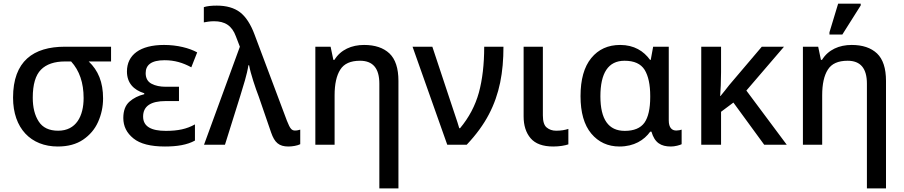

<svg xmlns="http://www.w3.org/2000/svg" viewBox="-20 -796 4973 1056"><path d="M297.9 9.8C354 9.8 400.4 -2.9 437 -27.8C473.6 -52.7 501.5 -85 519.5 -125.5C537.6 -166 546.9 -209 546.9 -254.9C546.9 -344.2 520 -408.7 467.8 -458H590.8V-539.1H336.9C163.6 -539.1 51.8 -460 51.8 -258.8C51.8 -90.3 149.9 9.8 297.9 9.8ZM299.8 -77.1C250 -77.1 214.4 -94.2 192.9 -127.9C170.9 -161.6 160.2 -205.1 160.2 -258.8C160.2 -331.1 175.3 -382.3 205.1 -412.6C234.9 -442.9 279.3 -458 337.9 -458H371.1C417 -407.7 439.9 -340.8 439.9 -256.8C439.9 -158.2 399.4 -77.1 299.8 -77.1Z M887.2 9.8C953.6 9.8 1009.3 1 1052.2 -22.9V-111.8C1006.8 -86.4 959 -76.2 892.1 -76.2C812 -76.2 767.1 -100.1 767.1 -154.8C767.1 -211.9 808.6 -240.2 892.1 -240.2H964.4V-318.8H892.1C860.8 -318.8 834.5 -324.2 813.5 -335.4C792 -346.7 781.2 -366.2 781.2 -394C781.2 -437.5 810.5 -464.8 885.3 -464.8C939.9 -464.8 985.4 -451.2 1032.2 -425.8L1064.5 -507.8C1021.5 -531.7 955.1 -548.8 882.3 -548.8C750 -548.8 678.2 -494.1 678.2 -402.8C678.2 -340.3 714.4 -301.3 773.4 -283.2V-277.8C741.2 -270 713.9 -256.3 691.9 -236.8C669.4 -216.8 658.2 -187 658.2 -147C658.2 -101.6 676.8 -64.5 713.9 -34.7C750.5 -4.9 808.6 9.8 887.2 9.8Z M1566.4 9.8C1588.4 9.8 1616.2 4.9 1631.3 -2.9V-83C1623 -80.6 1614.3 -78.1 1602.1 -78.1C1592.8 -78.1 1585.4 -81.5 1580.1 -88.4C1574.2 -94.7 1566.9 -109.4 1558.1 -131.8L1380.4 -605C1358.9 -663.1 1332 -704.1 1300.3 -728.5C1268.1 -752.9 1225.6 -765.1 1172.4 -765.1C1143.1 -765.1 1120.1 -762.7 1101.1 -756.8V-672.9C1114.7 -675.3 1133.3 -679.2 1157.2 -679.2C1217.3 -679.2 1255.9 -654.8 1277.3 -596.2L1299.3 -539.1L1102.1 0H1217.3L1301.3 -268.1C1318.4 -324.2 1338.4 -384.8 1346.2 -437H1350.1C1357.9 -392.1 1385.3 -310.5 1403.3 -264.2L1471.2 -66.9C1490.2 -12.2 1514.2 9.8 1566.4 9.8Z M2171.4 240.2V-351.1C2171.4 -420.4 2154.8 -470.7 2122.1 -502C2088.9 -533.2 2042.5 -548.8 1982.4 -548.8C1914.1 -548.8 1854 -522.9 1819.3 -466.8H1813.5L1798.3 -539.1H1714.4V0H1820.3V-272C1820.3 -333 1830.6 -380.4 1851.6 -413.1C1872.1 -445.8 1908.2 -461.9 1960.4 -461.9C2031.2 -461.9 2066.4 -419.9 2066.4 -335.9V240.2Z M2546.9 0C2599.1 -55.2 2639.6 -110.8 2668.9 -167C2727.5 -278.8 2749 -397.9 2749 -539.1H2643.1C2643.1 -442.4 2633.3 -358.4 2613.8 -286.6C2593.8 -214.8 2559.6 -149.9 2510.3 -90.8H2505.9C2496.6 -125.5 2468.3 -203.6 2455.1 -246.1L2357.9 -539.1H2249L2439.9 0Z M3022.9 9.8C3057.6 9.8 3086.9 4.4 3106 -2V-86.9C3085.9 -80.6 3065.4 -77.1 3038.6 -77.1C3018.1 -77.1 3001 -83 2986.8 -94.7C2972.7 -106 2965.8 -128.4 2965.8 -161.1V-539.1H2859.9V-155.8C2859.9 -106 2872.6 -65.9 2898.4 -35.6C2924.3 -5.4 2965.8 9.8 3022.9 9.8Z M3387.2 9.8C3467.3 9.8 3522.9 -25.4 3556.2 -71.8H3563C3580.6 -10.7 3615.2 9.8 3669.9 9.8C3680.7 9.8 3691.9 8.3 3704.1 5.4C3716.3 2.4 3724.6 -0.5 3729 -2.9V-83C3723.6 -80.6 3709.5 -78.1 3699.2 -78.1C3676.3 -78.1 3658.2 -92.8 3658.2 -133.8V-539.1H3572.3L3559.1 -466.8H3555.2C3520.5 -515.1 3467.3 -548.8 3391.1 -548.8C3324.2 -548.8 3271.5 -524.9 3231.9 -476.6C3192.4 -428.2 3172.9 -358.4 3172.9 -267.1C3172.9 -177.7 3192.4 -108.9 3231.9 -61.5C3271.5 -14.2 3323.2 9.8 3387.2 9.8ZM3416 -76.2C3326.7 -76.2 3282.2 -139.6 3282.2 -266.1C3282.2 -393.6 3324.7 -461.9 3415 -461.9C3467.8 -461.9 3504.4 -445.3 3525.4 -412.1C3545.9 -378.4 3556.2 -330.6 3556.2 -268.1V-262.2C3556.2 -198.2 3545.4 -150.9 3524.4 -121.1C3502.9 -91.3 3466.8 -76.2 3416 -76.2Z M4169.9 -539.1 3990.7 -328.1C3976.6 -309.1 3959 -288.1 3942.9 -268.1H3940.9C3943.4 -298.8 3945.8 -349.6 3945.8 -398.9V-539.1H3836.9V0H3945.8V-181.2L4013.7 -231.9L4183.1 0H4307.1L4085 -297.9L4292 -539.1Z M4612.8 -606 4713.9 -766.1V-775.9H4589.8L4542 -618.2V-606ZM4853 240.2V-351.1C4853 -420.4 4836.4 -470.7 4803.7 -502C4770.5 -533.2 4724.1 -548.8 4664.1 -548.8C4595.7 -548.8 4535.6 -522.9 4501 -466.8H4495.1L4480 -539.1H4396V0H4502V-272C4502 -333 4512.2 -380.4 4533.2 -413.1C4553.7 -445.8 4589.8 -461.9 4642.1 -461.9C4712.9 -461.9 4748 -419.9 4748 -335.9V240.2Z"/></svg>

Font: Noto Reveo Sans
Style: Regular
Weight: 500
Designer: Monotype Design Team
Foundry: Monotype Imaging Inc.
Version: Version 2.007